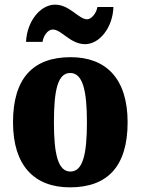

<svg xmlns="http://www.w3.org/2000/svg" viewBox="-20 -796 605 826"><path d="M346 -606C408 -606 465 -677 468 -766H399C395 -739 373 -713 355 -713C318 -713 280 -776 217 -776C154 -776 96 -705 92 -616H163C167 -643 186 -669 207 -669C245 -669 282 -606 346 -606ZM281 10C444 10 529 -82 529 -270C529 -458 436 -550 284 -550C121 -550 36 -458 36 -270C36 -82 129 10 281 10ZM283 -58C230 -58 212 -131 212 -270C212 -410 229 -482 282 -482C335 -482 354 -410 354 -270C354 -131 336 -58 283 -58Z"/></svg>

Font: Noto Serif Myanmar Condensed Black
Style: Regular
Weight: 900
Width: 3
Designer: Ben Mitchell and the Monotype Design Team
Foundry: Monotype Imaging Inc.
Version: Version 2.106